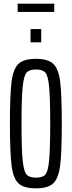

<svg xmlns="http://www.w3.org/2000/svg" viewBox="-20 -1016 391 1044"><path d="M34 -344Q34 -503 43 -572.5Q52 -642 80.5 -669Q109 -696 175 -696Q241 -696 269.5 -669Q298 -642 307 -572.5Q316 -503 316 -344Q316 -185 307 -115.5Q298 -46 269.5 -19Q241 8 175 8Q109 8 80.5 -19Q52 -46 43 -115.5Q34 -185 34 -344ZM253 -344Q253 -486 247 -546Q241 -606 226 -622Q211 -638 175 -638Q140 -638 125 -622Q110 -606 103.5 -546Q97 -486 97 -344Q97 -202 103.5 -142Q110 -82 125 -66Q140 -50 175 -50Q211 -50 226 -66Q241 -82 247 -142Q253 -202 253 -344ZM146 -786V-858H204V-786ZM76 -951V-996H275V-951Z"/></svg>

Font: Saira Ultra Condensed
Style: Regular
Weight: 400
Width: 1
Designer: Hector Gatti with collaboration of the Omnibus-Type team
Foundry: Omnibus-Type
Version: Version 1.001; ttfautohint (v1.8)